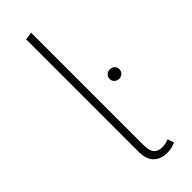

<svg xmlns="http://www.w3.org/2000/svg" viewBox="-250 -761 793 793"><g transform="rotate(-45 146.5 -364.5)"><path d="M108 -77V-734L142 -739V-78Q142 -21 190 -21Q210 -21 229 -29L239 -1Q215 10 189 10Q152 10 130 -11.5Q108 -33 108 -77ZM293 -375Q293 -363 285.5 -355Q278 -347 264 -347Q252 -347 244 -355Q236 -363 236 -375Q236 -386 244 -394Q252 -402 264 -402Q278 -402 285.5 -394Q293 -386 293 -375Z"/></g></svg>

Font: FiraGO UltraLight
Style: Regular
Weight: 200
Designer: bBox Type
Foundry: bBox Type GmbH
Version: Version 1.001